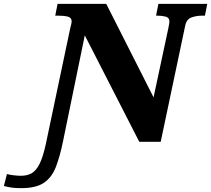

<svg xmlns="http://www.w3.org/2000/svg" viewBox="-172 -734 1093 994"><path d="M-61 240Q-95 240 -113.5 237Q-132 234 -152 229L-136 167Q-123 171 -101 173.5Q-79 176 -64 176Q-32 176 -9 163.5Q14 151 32 116Q50 81 65 13L191 -585Q196 -604 197.5 -612Q199 -620 199 -623Q199 -643 179 -648Q159 -653 127 -653H114L126 -714H378L623 -230L700 -590Q703 -604 704 -612Q705 -620 705 -623Q705 -643 685.5 -648Q666 -653 641 -653H636L648 -714H901L889 -653H876Q846 -653 820 -644Q794 -635 787 -602L660 0H549L267 -551L154 -1Q138 77 117 131Q96 185 55 212.5Q14 240 -61 240Z"/></svg>

Font: Noto Serif Black
Style: Italic
Weight: 900
Italic angle: -12°
Designer: Monotype Design Team
Foundry: Monotype Imaging Inc.
Version: Version 2.013